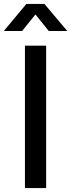

<svg xmlns="http://www.w3.org/2000/svg" viewBox="-61 -961 363 981"><path d="M174.8 0V-727.5H66.4V0ZM-41 -802.7H52.2L120.1 -887.2L188 -802.7H282.2V-803.2L166 -940.9H73.7L-41 -803.2Z"/></svg>

Font: Inteeer Medium
Style: Regular
Weight: 500
Designer: Rasmus Andersson
Foundry: rsms
Version: Version 4.001;Glyphs 3.4 (3402)